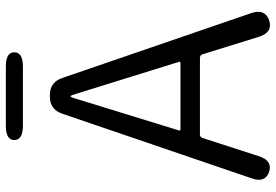

<svg xmlns="http://www.w3.org/2000/svg" viewBox="-160 -758 922 641"><g transform="rotate(-90 300.5 -438.0)"><path d="M47 0Q9 -13 25 -58L241 -691Q255 -732 298 -732H303Q346 -732 360 -691L577 -59Q592 -14 553 0Q513 13 498 -33L439 -223Q436 -231 427 -231H172Q163 -231 160 -223L99 -34Q84 12 47 0ZM185 -301Q184 -296 189 -296H410Q415 -296 414 -301L304 -655Q301 -663 299 -663Q297 -663 294 -655ZM201 -822Q153 -822 153 -851Q153 -879 201 -879H398Q446 -879 446 -851Q446 -822 398 -822Z"/></g></svg>

Font: Resource Han Rounded JP Normal
Style: Regular
Weight: 350
Designer: Cyano Hao (round all glyphs); Ryoko NISHIZUKA 西塚涼子 (kana, bopomofo & ideographs); Paul D. Hunt (Latin, Greek & Cyrillic)
Foundry: Cyano Hao
Version: 0.990